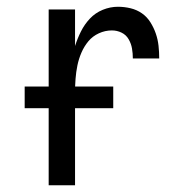

<svg xmlns="http://www.w3.org/2000/svg" viewBox="-20 -548 540 568"><path d="M124 0V-520H202V-412Q209 -434 219.5 -455Q230 -476 246 -493Q262 -510 284 -519Q306 -528 329 -528Q348 -528 366.5 -523.5Q385 -519 400 -508.5Q415 -498 425 -482Q435 -466 441 -448.5Q447 -431 449 -412.5Q451 -394 451 -375H373Q373 -390 370.5 -404.5Q368 -419 360.5 -432Q353 -445 339.5 -451.5Q326 -458 311 -458Q291 -458 272.5 -449.5Q254 -441 241.5 -426Q229 -411 221 -392.5Q213 -374 209 -354.5Q205 -335 203.5 -315Q202 -295 202 -276V0ZM53 -228V-292H315V-228Z"/></svg>

Font: Iosevka Curly
Style: Regular
Weight: 400
Monospace: yes
Designer: Belleve Invis
Foundry: Belleve Invis
Version: Version 22.1.2; ttfautohint (v1.8.4)